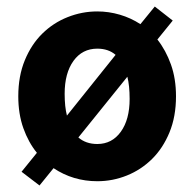

<svg xmlns="http://www.w3.org/2000/svg" viewBox="-20 -543 595 588"><path d="M278 12Q204 12 144 -28L101 25L46 -17L93 -75Q67 -107 51.5 -150.5Q36 -194 36 -248Q36 -310 56 -358.5Q76 -407 109.5 -440Q143 -473 187 -490.5Q231 -508 278 -508Q313 -508 347 -498Q381 -488 410 -469L454 -523L509 -480L462 -422Q488 -389 503.5 -345.5Q519 -302 519 -248Q519 -186 499 -137.5Q479 -89 445.5 -56Q412 -23 368.5 -5.5Q325 12 278 12ZM178 -256Q178 -216 185 -189L334 -375Q312 -394 278 -394Q232 -394 205 -356.5Q178 -319 178 -256ZM278 -102Q323 -102 350 -139.5Q377 -177 377 -240Q377 -281 370 -308L220 -122Q243 -102 278 -102Z"/></svg>

Font: Giro Regular
Style: Bold
Weight: 700
Designer: Paul D. Hunt
Foundry: Adobe Systems Incorporated
Version: Version 1.000;PS 1.0;hotconv 1.0.88;makeotf.lib2.5.647800